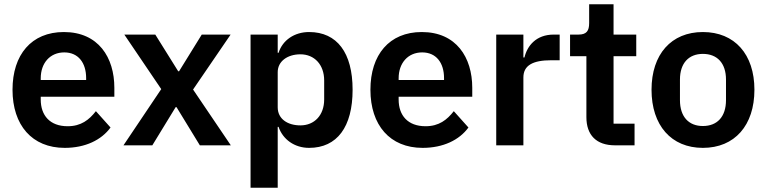

<svg xmlns="http://www.w3.org/2000/svg" viewBox="-20 -685 3615 905"><path d="M285 12C382 12 458 -25 501 -84L432 -161C400 -120 362 -90 299 -90C215 -90 172 -141 172 -216V-229H519V-271C519 -414 444 -534 281 -534C128 -534 39 -427 39 -262C39 -95 131 12 285 12ZM283 -438C349 -438 386 -389 386 -317V-308H172V-316C172 -388 216 -438 283 -438Z M562 0H698L808 -180H812L922 0H1068L890 -263L1067 -522H931L824 -349H820L712 -522H566L740 -265Z M1161 200H1289V-87H1293C1313 -28 1368 12 1437 12C1569 12 1642 -87 1642 -262C1642 -436 1569 -534 1437 -534C1368 -534 1312 -496 1293 -436H1289V-522H1161ZM1396 -94C1335 -94 1289 -125 1289 -179V-345C1289 -396 1335 -429 1396 -429C1462 -429 1508 -380 1508 -306V-216C1508 -142 1462 -94 1396 -94Z M1972 12C2069 12 2145 -25 2188 -84L2119 -161C2087 -120 2049 -90 1986 -90C1902 -90 1859 -141 1859 -216V-229H2206V-271C2206 -414 2131 -534 1968 -534C1815 -534 1726 -427 1726 -262C1726 -95 1818 12 1972 12ZM1970 -438C2036 -438 2073 -389 2073 -317V-308H1859V-316C1859 -388 1903 -438 1970 -438Z M2447 0V-320C2447 -377 2492 -401 2578 -401H2618V-522H2590C2507 -522 2465 -469 2452 -414H2447V-522H2319V0Z M2879 0H2971V-102H2872V-420H2979V-522H2872V-665H2757V-576C2757 -540 2745 -522 2707 -522H2667V-420H2744V-133C2744 -48 2791 0 2879 0Z M3293 12C3443 12 3536 -94 3536 -262C3536 -429 3443 -534 3293 -534C3144 -534 3051 -429 3051 -262C3051 -94 3144 12 3293 12ZM3293 -91C3227 -91 3185 -134 3185 -213V-310C3185 -388 3227 -431 3293 -431C3360 -431 3402 -388 3402 -310V-213C3402 -134 3360 -91 3293 -91Z"/></svg>

Font: IBM Plex Devanagari Medium
Style: Regular
Weight: 600
Designer: Mike Abbink, Paul van der Laan, Pieter van Rosmalen, Erin McLaughlin
Foundry: Bold Monday
Version: Version 1.0